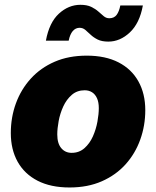

<svg xmlns="http://www.w3.org/2000/svg" viewBox="-20 -786 663 815"><path d="M275.4 9.8Q195.3 9.8 139.6 -18.8Q84 -47.4 54.9 -99.4Q25.9 -151.4 25.9 -221.2Q25.9 -288.1 47.6 -347.4Q69.3 -406.7 110.8 -452.4Q152.3 -498 211.9 -523.9Q271.5 -549.8 348.1 -549.8Q427.7 -549.8 483.2 -521.2Q538.6 -492.7 567.6 -440.4Q596.7 -388.2 596.7 -318.4Q596.7 -252.9 575.4 -193.6Q554.2 -134.3 513.2 -88.6Q472.2 -43 412.4 -16.6Q352.5 9.8 275.4 9.8ZM284.2 -137.2Q315.9 -137.2 338.4 -157Q360.8 -176.8 374.3 -207Q387.7 -237.3 393.6 -269.8Q399.4 -302.2 399.4 -327.1Q399.4 -352.1 391.8 -368.9Q384.3 -385.7 370.8 -394.3Q357.4 -402.8 339.4 -402.8Q307.1 -402.8 284.7 -383.3Q262.2 -363.8 248.5 -334Q234.9 -304.2 229 -272.2Q223.1 -240.2 223.1 -215.3Q223.1 -177.2 240 -157.2Q256.8 -137.2 284.2 -137.2ZM439.9 -609.4Q412.1 -609.4 394.5 -618.2Q377 -627 364.7 -638.7Q352.5 -650.4 342 -659.2Q331.5 -668 317.9 -668Q300.8 -668 288.8 -654.1Q276.9 -640.1 271.5 -613.3H174.8Q189 -690.4 230 -728Q271 -765.6 321.3 -765.6Q348.6 -765.6 366.7 -757.1Q384.8 -748.5 397.5 -737.1Q410.2 -725.6 420.7 -717Q431.2 -708.5 443.8 -708.5Q464.4 -708.5 475.1 -722.9Q485.8 -737.3 490.7 -762.7H586.4Q572.8 -687.5 531.2 -648.4Q489.7 -609.4 439.9 -609.4Z"/></svg>

Font: Inter 16pt Black
Style: Italic
Weight: 900
Italic angle: -9.3988°
Version: Version 4.001;git-66647c0bb